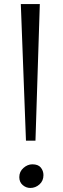

<svg xmlns="http://www.w3.org/2000/svg" viewBox="-20 -919 310 950"><path d="M177 -899 155.5 -223H108.5L83 -899ZM75.5 -42.5Q75.5 -70 96 -88Q116.5 -106 140 -106Q169 -106 182 -89.8Q195 -73.5 195 -52.5Q195 -24 175.2 -6.5Q155.5 11 130 11Q109 11 92.2 -3.5Q75.5 -18 75.5 -42.5Z"/></svg>

Font: Merriweather 36pt Light
Style: Regular
Weight: 300
Designer: Eben Sorkin
Foundry: Eben Sorkin
Version: Version 2.100